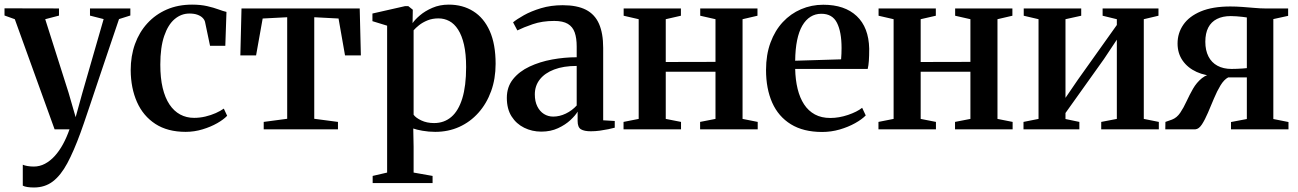

<svg xmlns="http://www.w3.org/2000/svg" viewBox="-26 -559 5612 830"><path d="M121 251.5Q105 251.5 92.2 249.5Q79.5 247.5 72.5 243.5V153Q79.5 156.5 93 158.8Q106.5 161 120 161Q145.5 161 168.2 149Q191 137 210.8 115.2Q230.5 93.5 246.5 64Q262.5 34.5 274.5 0H210L38 -476L-6.5 -492V-523L229 -522.5V-491.5L169.5 -476L270.5 -158L301 -52.5L329.5 -155.5L422 -476.5L363 -491.5V-522.5H537.5V-492L488.5 -476.5Q465.5 -409 443 -342.2Q420.5 -275.5 400.2 -215.2Q380 -155 363.8 -106.5Q347.5 -58 336.5 -26Q325.5 6 322 15Q293 94.5 264.8 147Q236.5 199.5 202.2 225.5Q168 251.5 121 251.5Z M776.5 11Q698.5 11 645.8 -23.2Q593 -57.5 566.2 -117.8Q539.5 -178 539 -255.5Q539 -317 557.5 -368.5Q576 -420 611 -458.2Q646 -496.5 694.8 -517.8Q743.5 -539 804.5 -539Q841 -539 869.5 -532.5Q898 -526 918.8 -518.2Q939.5 -510.5 953 -507.5L948 -361H882L860.5 -463.5Q858.5 -473 850.2 -481.5Q842 -490 827.8 -495.2Q813.5 -500.5 793 -500.5Q757.5 -500.5 729 -476.5Q700.5 -452.5 683.8 -403.5Q667 -354.5 667 -279.5Q667 -222 677.2 -179Q687.5 -136 706.8 -107.2Q726 -78.5 753 -64Q780 -49.5 813 -49.5Q837.5 -49.5 861.8 -55.2Q886 -61 906.8 -70.2Q927.5 -79.5 941.5 -89.5L956 -58.5Q941 -42.5 913 -26.5Q885 -10.5 849.5 0.2Q814 11 776.5 11Z M1114 0V-32L1215.5 -45.5V-484.5L1109.5 -479L1081 -319.5H1013L1018 -522.5H1529L1534 -319.5H1465.5L1437.5 -479L1332.5 -484.5V-45.5L1435 -32V0Z M1585 232.5V201.5L1647.5 187V-448L1584 -467.5V-500.5L1725 -532.5H1739L1758.5 -517L1757.5 -459Q1768 -474.5 1789.8 -493Q1811.5 -511.5 1843.2 -525.2Q1875 -539 1914 -539Q1974.5 -539 2020.2 -510.2Q2066 -481.5 2091.2 -424.8Q2116.5 -368 2116.5 -283Q2116.5 -218.5 2097 -164.8Q2077.5 -111 2042.2 -71.5Q2007 -32 1959.5 -10.5Q1912 11 1855.5 11Q1827 11 1800.2 6.2Q1773.5 1.5 1760.5 -3.5L1762 75.5V187L1844 201.5V232.5ZM1850.5 -27Q1894 -27 1925 -53.5Q1956 -80 1972.5 -133.8Q1989 -187.5 1989 -269Q1989 -326 1979.8 -366Q1970.5 -406 1954.2 -431.2Q1938 -456.5 1916.2 -468Q1894.5 -479.5 1869.5 -479.5Q1843 -479.5 1821.8 -470.8Q1800.5 -462 1785.5 -450Q1770.5 -438 1762 -428V-63Q1771 -50 1795 -38.5Q1819 -27 1850.5 -27Z M2314 10Q2274 10 2240 -6.8Q2206 -23.5 2185.5 -55.8Q2165 -88 2165 -136Q2165 -183.5 2192 -217Q2219 -250.5 2263.2 -271.2Q2307.5 -292 2360.8 -301.8Q2414 -311.5 2467 -311.5V-358Q2467 -394 2458.5 -418.5Q2450 -443 2428.8 -455.8Q2407.5 -468.5 2370 -468.5Q2318 -468.5 2277.2 -454.5Q2236.5 -440.5 2210.5 -427.5L2192 -462.5Q2207.5 -475.5 2238.5 -493Q2269.5 -510.5 2312.5 -523.5Q2355.5 -536.5 2406.5 -536.5Q2468.5 -536.5 2507 -516.8Q2545.5 -497 2563.5 -456Q2581.5 -415 2581.5 -352V-39L2631.5 -36V-7Q2621 -4 2604 -0.5Q2587 3 2567.2 5.8Q2547.5 8.5 2528 8.5Q2499.5 8.5 2485.2 -0.2Q2471 -9 2471 -36V-76.5Q2461.5 -60 2439.8 -39.8Q2418 -19.5 2386.2 -4.8Q2354.5 10 2314 10ZM2365.5 -55Q2393 -55 2420 -68Q2447 -81 2467 -103V-274Q2410 -274 2369.5 -258.5Q2329 -243 2307.5 -215.5Q2286 -188 2286 -151Q2286 -120.5 2296.8 -99Q2307.5 -77.5 2325.5 -66.2Q2343.5 -55 2365.5 -55Z M2669.5 0V-32L2735 -45V-476L2670 -491V-522.5H2917.5V-491L2852 -476V-291L3067 -291.5V-476L3001 -491V-522.5H3248.5V-491L3184 -476V-45L3249.5 -32V0H3000.5V-32L3067 -45V-249H2852V-45L2918 -32V0Z M3528 11.5Q3447 11.5 3393 -21.8Q3339 -55 3312.2 -115.2Q3285.5 -175.5 3285.5 -256.5Q3285.5 -322.5 3304.8 -374.8Q3324 -427 3358 -463.5Q3392 -500 3437 -519.2Q3482 -538.5 3533 -538.5Q3625.5 -538.5 3677.5 -489.5Q3729.5 -440.5 3731.5 -348.5Q3731.5 -317 3730 -296Q3728.5 -275 3725 -261H3411.5Q3412.5 -214 3422 -175Q3431.5 -136 3450 -107.8Q3468.5 -79.5 3496.8 -64.2Q3525 -49 3563.5 -49Q3601 -49 3640 -62.2Q3679 -75.5 3701 -93L3716.5 -60Q3700 -43 3670.5 -26.5Q3641 -10 3604 0.8Q3567 11.5 3528 11.5ZM3411.5 -296.5 3610 -302.5Q3611 -315 3611.5 -327.2Q3612 -339.5 3612 -351.5Q3612 -421 3592.2 -460.2Q3572.5 -499.5 3524.5 -499.5Q3498.5 -499.5 3477.8 -486.5Q3457 -473.5 3442.2 -448Q3427.5 -422.5 3419.8 -384.8Q3412 -347 3411.5 -296.5Z M3771.5 0V-32L3837 -45V-476L3772 -491V-522.5H4019.5V-491L3954 -476V-291L4169 -291.5V-476L4103 -491V-522.5H4350.5V-491L4286 -476V-45L4351.5 -32V0H4102.5V-32L4169 -45V-249H3954V-45L4020 -32V0Z M4398.5 0V-32L4463.5 -45V-476L4399.5 -491V-522.5H4648V-491L4580 -476V-136L4634 -215L4802 -451V-476L4740.5 -491V-522.5H4982V-491L4918.5 -476V-45L4983.5 -32V0H4734.5V-32L4802 -45V-387.5L4746.5 -304L4580 -70.5V-44.5L4640 -32V0Z M5011.5 0 5012 -32 5040.5 -42Q5061.5 -50 5076 -71.5Q5090.5 -93 5103.2 -120.8Q5116 -148.5 5131.2 -175.2Q5146.5 -202 5169.5 -220.8Q5192.5 -239.5 5228 -242.5L5234 -230Q5185.5 -230.5 5147 -248Q5108.5 -265.5 5086.5 -297Q5064.5 -328.5 5064.5 -371Q5064.5 -416 5089.5 -452.2Q5114.5 -488.5 5165.2 -509.8Q5216 -531 5292.5 -531Q5318 -531 5345 -529Q5372 -527 5397.2 -524.8Q5422.5 -522.5 5442 -522.5H5542.5V-490.5L5478.5 -476.5V-44.5L5544 -31.5V0H5295.5V-31.5L5364 -44.5V-224.5H5283.5Q5265.5 -215 5250.2 -190Q5235 -165 5221.8 -133.2Q5208.5 -101.5 5195.8 -71.5Q5183 -41.5 5169.8 -21.2Q5156.5 -1 5141.5 0ZM5297.5 -261Q5307.5 -261 5320 -261.5Q5332.5 -262 5344.8 -262.8Q5357 -263.5 5364 -264.5V-483.5Q5356 -485 5344.2 -486.2Q5332.5 -487.5 5319.5 -488.5Q5306.5 -489.5 5294.5 -489.5Q5259.5 -489.5 5234.8 -477Q5210 -464.5 5197.2 -439.8Q5184.5 -415 5184.5 -378.5Q5184.5 -341.5 5198 -315Q5211.5 -288.5 5237 -274.8Q5262.5 -261 5297.5 -261Z"/></svg>

Font: Merriweather 96pt SemiBold
Style: Regular
Weight: 600
Version: Version 2.100